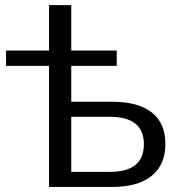

<svg xmlns="http://www.w3.org/2000/svg" viewBox="-20 -739 718 759"><path d="M173.8 0V-478.5H3.9V-539.1H173.8V-718.8H261.7V-539.1H441.4V-478.5H261.7V-336.9H421.9Q526.4 -336.9 580.1 -294.4Q633.8 -252 633.8 -169.9Q633.8 -87.9 579.6 -43.9Q525.4 0 422.9 0ZM261.7 -59.6H414.1Q548.8 -59.6 548.8 -168.9Q548.8 -277.3 414.1 -277.3H261.7Z"/></svg>

Font: Min Sans
Style: Regular
Weight: 400
Designer: Jinseong-Kim, NotoSansCJK, Nunito
Foundry: Jinseong-Kim
Version: Version 1.400;Glyphs 3.1.2 (3151)